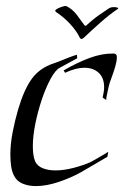

<svg xmlns="http://www.w3.org/2000/svg" viewBox="-20 -633 420 649"><path d="M205 -612Q225 -602 239.5 -583Q254 -564 266 -547Q267 -546 269 -546Q271 -546 272 -547Q293 -567 317.5 -584Q342 -601 350 -606Q356 -609 365 -609Q373 -609 377.5 -607Q382 -605 377 -602Q350 -584 318 -555.5Q286 -527 264 -506Q255 -497 250 -505Q239 -528 217.5 -551.5Q196 -575 170 -592Q163 -597 171 -602Q179 -607 190.5 -610.5Q202 -614 205 -612ZM339 -295 327 -303Q329 -313 330.5 -321.5Q332 -330 332 -338Q332 -370 313.5 -387Q295 -404 265 -404Q237 -404 200 -387L195 -395Q242 -422 282.5 -437Q323 -452 360 -452H364Q375 -452 375 -440Q375 -427 370 -409.5Q365 -392 358 -373Q354 -363 351 -353.5Q348 -344 346 -334Q344 -323 341.5 -313Q339 -303 339 -295ZM101 -4Q76 -4 56 -12.5Q36 -21 27 -40Q20 -54 17.5 -72Q15 -90 15 -110Q15 -147 23 -187.5Q31 -228 41 -262Q61 -330 87 -366Q113 -402 159 -418Q166 -420 181 -426Q196 -432 212.5 -438.5Q229 -445 240 -448L241 -436L182 -404Q167 -396 151 -366.5Q135 -337 121.5 -297Q108 -257 99.5 -215Q91 -173 91 -138Q91 -122 93 -109.5Q95 -97 99 -87Q107 -71 125.5 -64Q144 -57 167 -57Q196 -57 228.5 -65.5Q261 -74 286 -85Q293 -89 307.5 -97Q322 -105 334 -112.5Q346 -120 346 -120L343 -103L254 -51Q220 -32 178.5 -18Q137 -4 101 -4Z"/></svg>

Font: Kings
Style: Regular
Weight: 400
Designer: Robert E. Leuschke
Foundry: Robert E. Leuschke
Version: Version 1.010; ttfautohint (v1.8.3)